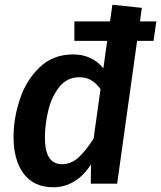

<svg xmlns="http://www.w3.org/2000/svg" viewBox="-20 -773 678 808"><path d="M626 -601H557L473 0H362L363 -81Q300 15 204 15Q123 15 80 -41.5Q37 -98 37 -197Q37 -275 63.5 -355Q90 -435 146.5 -489.5Q203 -544 288 -544Q366 -544 415 -486L431 -601H293V-683H443L453 -753L577 -740L569 -683H638ZM403 -398Q385 -423 363.5 -435.5Q342 -448 314 -448Q262 -448 229.5 -407Q197 -366 183 -307.5Q169 -249 169 -193Q169 -82 241 -82Q279 -82 310 -110Q341 -138 374 -190Z"/></svg>

Font: FiraGO Medium
Style: Italic
Weight: 500
Italic angle: -8°
Designer: bBox Type GmbH
Foundry: bBox Type GmbH
Version: Version 1.001